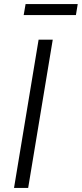

<svg xmlns="http://www.w3.org/2000/svg" viewBox="-20 -922 401 942"><path d="M238.8 -727.5 118.2 0H48.8L169.4 -727.5ZM361.3 -901.9 352.5 -848.1H96.2L105.5 -901.9Z"/></svg>

Font: Inter 16pt Light
Style: Italic
Weight: 300
Italic angle: -9.3988°
Version: Version 4.001;git-66647c0bb